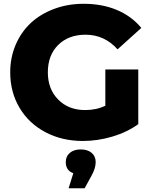

<svg xmlns="http://www.w3.org/2000/svg" viewBox="-20 -734 810 1019"><path d="M419.9 14.2Q309.6 14.2 221.4 -32.2Q133.3 -78.6 83.7 -161.9Q34.2 -245.1 34.2 -350.1Q34.2 -428.7 63.2 -496.6Q92.3 -564.5 143.6 -612.1Q194.8 -659.7 267.3 -686.8Q339.8 -713.9 423.8 -713.9Q522 -713.9 600.1 -681.2Q678.2 -648.4 730 -585.9L604 -472.2Q534.2 -549.8 434.1 -549.8Q343.8 -549.8 288.8 -495.4Q233.9 -440.9 233.9 -350.1Q233.9 -261.2 288.8 -205.6Q343.8 -149.9 432.1 -149.9Q491.7 -149.9 539.1 -172.9V-365.2H713.9V-75.2Q654.3 -32.2 576.2 -9Q498 14.2 419.9 14.2ZM344.2 265.1 369.1 185.1Q329.1 171.4 329.1 126Q329.1 95.7 350.6 77.4Q372.1 59.1 408.2 59.1Q445.3 59.1 466.6 77.4Q487.8 95.7 487.8 126Q487.8 159.2 465.8 198.2L429.2 265.1Z"/></svg>

Font: Montserrat ExtraBold
Style: Regular
Weight: 800
Designer: Julieta Ulanovsky
Foundry: Julieta Ulanovsky
Version: Version 9.000